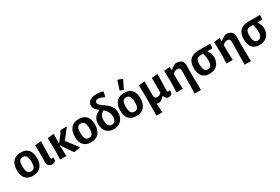

<svg xmlns="http://www.w3.org/2000/svg" viewBox="98 -2037 5130 3519"><g transform="rotate(-30 2663.5 -277.5)"><path d="M252 -474Q354 -474 408 -414Q462 -354 462 -241Q462 -119 404.5 -54.5Q347 10 238 10Q136 10 82 -50Q28 -110 28 -222Q28 -344 85.5 -409Q143 -474 252 -474ZM243 -384Q195 -384 173 -351Q151 -318 151 -245Q151 -155 173.5 -116.5Q196 -78 247 -78Q295 -78 316.5 -111Q338 -144 338 -218Q338 -307 315.5 -345.5Q293 -384 243 -384Z M647 6Q603 6 576 -23.5Q549 -53 549 -102L552 -239L547 -456L678 -467L672 -124Q672 -106 676.5 -98.5Q681 -91 694 -91Q704 -91 720 -95L730 -87L718 -17Q685 1 647 6Z M813 0 819 -192 814 -456 946 -467 941 -260 1062 -417 1088 -465H1226L1061 -255Q1095 -205 1236 -22L1235 -8Q1199 0 1114 10L1099 4Q988 -149 940 -233L939 -205L945 0Z M1479 -474Q1581 -474 1635 -414Q1689 -354 1689 -241Q1689 -119 1631.5 -54.5Q1574 10 1465 10Q1363 10 1309 -50Q1255 -110 1255 -222Q1255 -344 1312.5 -409Q1370 -474 1479 -474ZM1470 -384Q1422 -384 1400 -351Q1378 -318 1378 -245Q1378 -155 1400.5 -116.5Q1423 -78 1474 -78Q1522 -78 1543.5 -111Q1565 -144 1565 -218Q1565 -307 1542.5 -345.5Q1520 -384 1470 -384Z M1950 10Q1853 10 1796.5 -50Q1740 -110 1740 -213Q1740 -365 1889 -425L1890 -430Q1844 -465 1820 -497Q1796 -529 1796 -574Q1796 -637 1846 -672Q1896 -707 1985 -707Q2065 -707 2126 -686L2106 -586L2090 -581Q2018 -619 1971 -619Q1909 -619 1909 -570Q1909 -543 1935.5 -517.5Q1962 -492 1999.5 -466.5Q2037 -441 2075 -410Q2113 -379 2139.5 -328Q2166 -277 2166 -212Q2166 -112 2107 -51Q2048 10 1950 10ZM1863 -220Q1863 -78 1957 -78Q2000 -78 2024 -109.5Q2048 -141 2048 -197Q2048 -304 1951 -384Q1904 -357 1883.5 -319Q1863 -281 1863 -220Z M2450 -734 2461 -740 2545 -708 2549 -695Q2520 -636 2467 -530L2456 -524L2390 -550Q2420 -635 2450 -734ZM2440 -474Q2542 -474 2596 -414Q2650 -354 2650 -241Q2650 -119 2592.5 -54.5Q2535 10 2426 10Q2324 10 2270 -50Q2216 -110 2216 -222Q2216 -344 2273.5 -409Q2331 -474 2440 -474ZM2431 -384Q2383 -384 2361 -351Q2339 -318 2339 -245Q2339 -155 2361.5 -116.5Q2384 -78 2435 -78Q2483 -78 2504.5 -111Q2526 -144 2526 -218Q2526 -307 2503.5 -345.5Q2481 -384 2431 -384Z M2745 185 2749 -192 2745 -456 2870 -467V-172Q2870 -101 2930 -101Q2974 -101 3017 -140V-456L3143 -467L3135 -121Q3135 -91 3158 -91Q3168 -91 3184 -95L3194 -87L3182 -17Q3145 7 3106 8Q3048 -2 3028 -67H3019Q2978 -22 2924 6Q2887 6 2857 -5L2870 185Z M3404 -467V-399H3410Q3467 -450 3531 -471Q3607 -471 3646.5 -436.5Q3686 -402 3685 -337L3682 -204L3687 185H3554L3562 -290Q3562 -364 3499 -364Q3454 -364 3403 -321V-205L3409 0H3276L3283 -192L3278 -456Z M3975 10Q3877 10 3824.5 -50.5Q3772 -111 3772 -226Q3772 -465 4013 -465H4252L4256 -457L4249 -370H4149L4146 -362Q4198 -293 4198 -214Q4198 -111 4138 -50.5Q4078 10 3975 10ZM3986 -78Q4077 -78 4077 -215Q4077 -290 4052 -370H4005Q3945 -370 3920.5 -340.5Q3896 -311 3896 -236Q3896 -154 3918 -116Q3940 -78 3986 -78Z M4461 -467V-399H4467Q4524 -450 4588 -471Q4664 -471 4703.5 -436.5Q4743 -402 4742 -337L4739 -204L4744 185H4611L4619 -290Q4619 -364 4556 -364Q4511 -364 4460 -321V-205L4466 0H4333L4340 -192L4335 -456Z M5032 10Q4934 10 4881.5 -50.5Q4829 -111 4829 -226Q4829 -465 5070 -465H5309L5313 -457L5306 -370H5206L5203 -362Q5255 -293 5255 -214Q5255 -111 5195 -50.5Q5135 10 5032 10ZM5043 -78Q5134 -78 5134 -215Q5134 -290 5109 -370H5062Q5002 -370 4977.5 -340.5Q4953 -311 4953 -236Q4953 -154 4975 -116Q4997 -78 5043 -78Z"/></g></svg>

Font: Alegreya Sans SC
Style: Bold
Weight: 700
Designer: Juan Pablo del Peral
Foundry: Huerta Tipografica
Version: Version 2.007